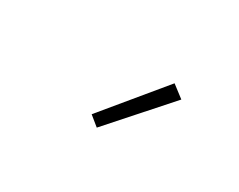

<svg xmlns="http://www.w3.org/2000/svg" viewBox="-41 -915 582 467"><g transform="rotate(30 250.0 -681.0)"><path d="M240 -587 213 -609 350 -775 384 -749Z"/></g></svg>

Font: Iosevka Slab Extralight
Style: Regular
Weight: 200
Monospace: yes
Designer: Belleve Invis
Foundry: Belleve Invis
Version: Version 11.1.1; ttfautohint (v1.8.3)